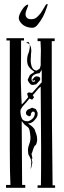

<svg xmlns="http://www.w3.org/2000/svg" viewBox="-20 -895 309 920"><path d="M131 -120V-119H132V-120ZM130 -132V-130H131V-132ZM103 -830H102Q102 -803 129 -803Q139 -803 146.5 -806Q154 -809 161.5 -817Q169 -825 173 -829.5Q177 -834 185 -848Q193 -862 196 -866Q200 -875 204 -875Q208 -875 209 -874L203 -856Q189 -812 163 -780Q150 -762 136 -762Q96 -762 76 -791Q70 -800 70 -808Q70 -824 86 -848.5Q102 -873 115 -873V-871Q115 -866 111 -858Q103 -840 103 -830ZM115 -695Q121 -689 122 -681Q116 -689 105 -689ZM122 -681Q130 -671 130 -650Q130 -649 129.5 -645.5Q129 -642 128.5 -635.5Q128 -629 128 -623Q127 -616 127 -603Q130 -557 156 -557L170 -566Q175 -578 175 -584V-605L176 -657L174 -698H160V-711H242V-698H228V-514Q228 -336 232 -7H244V5H160V-7H176Q177 -51 177 -184Q177 -234 175 -480Q165 -473 156 -461Q147 -449 137 -439L143 -429L135 -418H132L121 -423Q107 -405 99 -397Q86 -384 79 -370L78 -362Q78 -344 84 -329Q90 -314 111 -314H116Q147 -327 147 -353L145 -358L138 -361Q133 -359 130 -354Q127 -348 128 -344V-342L119 -337L115 -341H112L106 -346L104 -356Q108 -368 116 -371L134 -379L152 -372L160 -356V-346Q160 -335 147 -321Q134 -304 114 -303Q119 -299 129 -293Q136 -288 141 -281L145 -277L154 -252Q158 -241 158 -227Q158 -213 152 -201L146 -196Q140 -184 138 -177Q135 -165 131 -158L135 -138V-135H132L135 -116L132 -101Q130 -91 128 -86L127 -89Q130 -106 130 -119Q130 -132 116 -155Q114 -169 114 -177Q114 -189 120 -204Q126 -219 126 -236V-238Q123 -275 117 -282Q111 -289 103 -294Q96 -298 85 -314L84 -313Q84 -209 86 -9H101V5H9V-9H30Q27 -63 27 -185V-701H11V-712H95V-701H81V-650V-640L80 -513V-502Q82 -425 84 -394Q93 -402 115 -429L110 -446L114 -451L121 -452L131 -450L135 -451L180 -501V-560L169 -544Q157 -544 144 -537Q131 -530 131 -516Q131 -503 141 -503Q143 -503 149 -506L145 -512L139 -507L134 -512L143 -523Q148 -529 155 -529Q173 -529 173 -516L171 -510L162 -500L153 -491Q141 -488 135 -488Q128 -488 121 -497Q113 -507 113 -514L123 -535Q128 -540 134 -543Q140 -546 145 -551Q128 -562 119 -574Q110 -586 110 -605Q110 -626 116 -639Q121 -651 123 -669Q123 -678 122 -681Z"/></svg>

Font: Bukvitsa
Style: Regular
Weight: 500
Foundry: Ponomar Technologies, Inc.
Version: Version 1.1